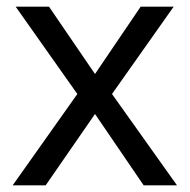

<svg xmlns="http://www.w3.org/2000/svg" viewBox="-20 -556 569 576"><path d="M212 -274 27 -536H127L265 -334L402 -536H501L316 -274L511 0H411L265 -214L117 0H18Z"/></svg>

Font: tamil15
Style: Book
Weight: 400
Designer: Jelle Bosma - Monotype Design Team
Foundry: Monotype Imaging Inc.
Version: Version 2.003